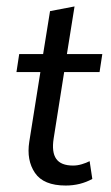

<svg xmlns="http://www.w3.org/2000/svg" viewBox="-20 -564 342 594"><path d="M183.3 10Q114.6 10 88.1 -29.2Q61.6 -68.4 70.6 -125.6L104.9 -341H30.9L39.4 -396.7H113.4L134.8 -529.6L210.6 -544.1L187 -396.7H296.5L288 -341H178.5L146.1 -136.2Q139.3 -93.4 153.9 -72.6Q168.4 -51.8 206.3 -51.8Q219.5 -51.8 233.4 -56Q247.3 -60.2 257.3 -65.4L265.6 -10.4Q247.1 -0.3 226.4 4.9Q205.6 10 183.3 10Z"/></svg>

Font: Rokkitt SemiBold
Style: Italic
Weight: 600
Italic angle: -9°
Designer: Vernon Adams
Foundry: Vernon Adams
Version: Version 3.103